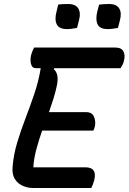

<svg xmlns="http://www.w3.org/2000/svg" viewBox="-20 -937 641 957"><path d="M144 0Q118 0 93 -11Q68 -22 53.5 -45.5Q39 -69 43 -108Q48 -168 66 -227.5Q84 -287 107 -347Q130 -407 151 -469Q172 -531 183 -597H159Q140 -597 134.5 -618.5Q129 -640 136 -666Q140 -678 143 -685.5Q146 -693 150 -700H555Q585 -700 595 -681Q605 -662 598 -635Q596 -624 591 -614.5Q586 -605 581 -597H251L248 -592Q275 -570 264 -513Q257 -479 246.5 -445.5Q236 -412 224 -378H410Q439 -378 448.5 -355Q458 -332 453 -307Q450 -295 445 -286H190Q174 -240 161.5 -194Q149 -148 146 -103H406Q465 -103 450 -40Q444 -17 435 0ZM270 -914Q282 -916 295.5 -916.5Q309 -917 320 -917Q357 -917 370.5 -894.5Q384 -872 373 -833L364 -798Q352 -796 340 -794Q328 -792 313 -792Q275 -792 263 -815.5Q251 -839 262 -880ZM474 -914Q498 -917 524 -917Q561 -917 574.5 -894.5Q588 -872 577 -833L568 -798Q556 -796 544 -794Q532 -792 517 -792Q478 -792 466.5 -815.5Q455 -839 465 -880Z"/></svg>

Font: Recursive Sn Csl St Med
Style: Italic
Weight: 500
Italic angle: -15°
Version: Version 1.079;hotconv 1.0.112;makeotfexe 2.5.65598; ttfautoh